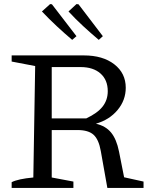

<svg xmlns="http://www.w3.org/2000/svg" viewBox="-20 -919 740 939"><path d="M587 -52 682 -31V0H505L473 -180Q463 -237 437.5 -260Q412 -283 359 -283H233V-51L339 -31V0H37V-28Q68 -44 143 -51L152 -596L37 -618V-648H390Q483 -648 539 -604.5Q595 -561 595 -490Q595 -429 555 -381Q515 -333 449 -314Q497 -303 523.5 -270.5Q550 -238 562 -178ZM374 -591H233V-340H402Q457 -366 482 -398Q507 -430 507 -473Q507 -528 471.5 -559.5Q436 -591 374 -591ZM333 -724Q294 -757 257 -791.5Q220 -826 185 -863L225 -899L234 -898L354 -742ZM463 -724Q424 -757 386.5 -791.5Q349 -826 315 -863L354 -899L364 -898L483 -742Z"/></svg>

Font: Piazzolla SC
Style: Regular
Weight: 400
Designer: Juan Pablo del Peral
Foundry: Huerta Tipografica
Version: Version 1.330